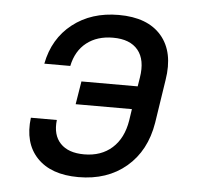

<svg xmlns="http://www.w3.org/2000/svg" viewBox="-45 -607 691 663"><g transform="rotate(5 300.0 -275.0)"><path d="M250 10Q155 10 106.5 -41Q58 -92 69 -180H159Q153 -128 180.5 -99Q208 -70 263 -70Q322 -70 360 -104Q398 -138 408 -200L414 -240H219L232 -320H427L432 -351Q442 -413 414.5 -446.5Q387 -480 328 -480Q273 -480 236.5 -451.5Q200 -423 189 -370H99Q116 -458 181 -509Q246 -560 341 -560Q441 -560 489 -504Q537 -448 521 -350L498 -200Q482 -102 416 -46Q350 10 250 10Z"/></g></svg>

Font: JetBrains Mono NL
Style: Italic
Weight: 400
Italic angle: -9°
Monospace: yes
Designer: Philipp Nurullin, Konstantin Bulenkov
Foundry: JetBrains
Version: Version 2.305; ttfautohint (v1.8.4.7-5d5b)